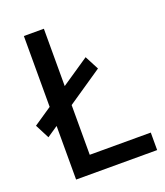

<svg xmlns="http://www.w3.org/2000/svg" viewBox="-133 -777 745 866"><g transform="rotate(-20 240.0 -344.5)"><path d="M31 -222 -4 -290 312 -504 347 -437ZM83 0V-689H179V-84H472V0Z"/></g></svg>

Font: Cairo Play SemiBold
Style: Regular
Weight: 600
Designer: Mohamed Gaber, Accademia di Belle Arti di Urbino
Foundry: Kief Type Foundry, Accademia di Belle Arti di Urbino
Version: Version 3.130;gftools[0.9.24]